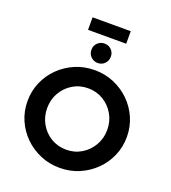

<svg xmlns="http://www.w3.org/2000/svg" viewBox="-167 -1066 1070 1201"><g transform="rotate(20 368.0 -465.0)"><path d="M368.1 12.5Q299.3 12.5 239.6 -12.8Q179.9 -38.2 134.4 -82.6Q88.9 -127.1 63.2 -186.1Q37.5 -245.1 37.5 -312.5Q37.5 -379.9 63.2 -438.9Q88.9 -497.9 134.4 -542.4Q179.9 -586.8 239.6 -612.2Q299.3 -637.5 368.1 -637.5Q436.8 -637.5 496.5 -612.2Q556.2 -586.8 601.7 -542.4Q647.2 -497.9 672.9 -438.9Q698.6 -379.9 698.6 -312.5Q698.6 -245.1 672.9 -186.1Q647.2 -127.1 601.7 -82.6Q556.2 -38.2 496.5 -12.8Q436.8 12.5 368.1 12.5ZM368.1 -108.3Q424.3 -108.3 469.4 -135.8Q514.6 -163.2 541.3 -209.7Q568.1 -256.2 568.1 -312.5Q568.1 -369.4 541.3 -415.6Q514.6 -461.8 469.4 -489.2Q424.3 -516.7 368.1 -516.7Q311.8 -516.7 266.3 -489.2Q220.8 -461.8 194.4 -415.6Q168.1 -369.4 168.1 -312.5Q168.1 -256.2 194.4 -209.7Q220.8 -163.2 266.3 -135.8Q311.8 -108.3 368.1 -108.3ZM368.1 -685.4Q341 -685.4 322.2 -704.2Q303.5 -722.9 303.5 -750Q303.5 -777.8 322.2 -796.2Q341 -814.6 368.1 -814.6Q395.8 -814.6 414.2 -796.2Q432.6 -777.8 432.6 -750Q432.6 -722.9 414.2 -704.2Q395.8 -685.4 368.1 -685.4ZM241 -859.7V-943.1H495.1V-859.7Z"/></g></svg>

Font: co2trust
Style: Bold
Weight: 700
Designer: Kristian Moeller
Foundry: Dicotype
Version: Version 1.000